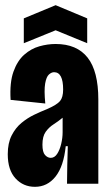

<svg xmlns="http://www.w3.org/2000/svg" viewBox="-20 -710 420 742"><path d="M115 12Q70 12 40 -20.5Q10 -53 10 -114Q10 -157 25 -186.5Q40 -216 63 -235Q86 -254 112 -266.5Q138 -279 161 -288Q200 -305 212 -319.5Q224 -334 224 -364Q224 -431 189 -431Q179 -431 169 -422Q159 -413 154.5 -387Q150 -361 155 -310L21 -324Q17 -391 32 -433Q47 -475 73.5 -498.5Q100 -522 132 -531Q164 -540 195 -540Q277 -540 318.5 -487.5Q360 -435 360 -325V-202Q360 -151 360 -100.5Q360 -50 360 0H239Q239 -36 240 -72Q241 -108 242 -145H234Q226 -67 194.5 -27.5Q163 12 115 12ZM176 -100Q191 -100 201 -115.5Q211 -131 216.5 -154Q222 -177 222 -199V-255Q205 -241 187 -229.5Q169 -218 156.5 -200.5Q144 -183 144 -151Q144 -122 154 -111Q164 -100 176 -100ZM72 -543V-639L195 -690L317 -639V-543L195 -593Z"/></svg>

Font: Bricolage Grotesque 48pt Condensed Bricolage Grotesque 48pt Condensed Regular
Style: Bold
Weight: 700
Width: 3
Designer: Mathieu Triay
Foundry: Atelier Triay
Version: Version 1.000; ttfautohint (v1.8.4.7-5d5b);gftools[0.9.32]